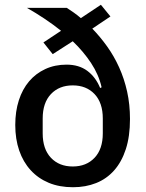

<svg xmlns="http://www.w3.org/2000/svg" viewBox="-20 -773 614 805"><path d="M443 -704 367 -653Q400 -619 429 -578.5Q458 -538 479.5 -490.5Q501 -443 513 -389Q525 -335 525 -274Q525 -201 507.5 -147.5Q490 -94 458.5 -58.5Q427 -23 383 -5.5Q339 12 286 12Q229 12 184.5 -6.5Q140 -25 108.5 -59.5Q77 -94 60.5 -142Q44 -190 44 -249Q44 -306 59 -352.5Q74 -399 102 -432Q130 -465 170 -483.5Q210 -502 259 -502Q311 -502 346 -476Q381 -450 400 -404L406 -407Q394 -460 362 -508.5Q330 -557 285 -600L201 -546L162 -595L236 -644Q202 -671 166 -695Q130 -719 93 -740H260Q274 -731 289 -720.5Q304 -710 319 -697L403 -753ZM285 -75Q342 -75 376.5 -111.5Q411 -148 411 -214V-276Q411 -342 376.5 -378.5Q342 -415 285 -415Q228 -415 193.5 -378.5Q159 -342 159 -276V-214Q159 -148 193.5 -111.5Q228 -75 285 -75Z"/></svg>

Font: IBM Plex Sans Thai Looped Medium
Style: Regular
Weight: 500
Designer: Mike Abbink, Paul van der Laan, Pieter van Rosmalen, Ben Mitchell, Mark Frömberg
Foundry: Bold Monday
Version: Version 1.1